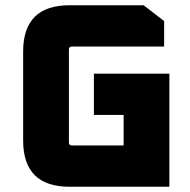

<svg xmlns="http://www.w3.org/2000/svg" viewBox="-20 -710 722 730"><path d="M68 -176V-514Q68 -690 244 -690H526L604 -630V-533H253Q242 -533 242 -522V-168Q242 -157 253 -157H450V-273H337V-430H624V0H244Q68 0 68 -176Z"/></svg>

Font: Oxanium ExtraLight ExtraBold
Style: Regular
Weight: 800
Version: Version 2.000